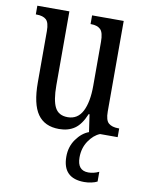

<svg xmlns="http://www.w3.org/2000/svg" viewBox="-86 -598 682 891"><g transform="rotate(10 255.0 -152.0)"><path d="M332 123Q332 185 384 185Q409 185 434 173V219Q423 225 406 228.5Q389 232 373 232Q271 232 271 130Q271 83 296.5 47.5Q322 12 355 0L343 -82H339Q318 -31 288 -10.5Q258 10 215 10Q147 10 114 -37Q81 -84 81 -186V-428Q81 -468 66 -481.5Q51 -495 21 -495H17V-536H168V-188Q168 -117 185 -84Q202 -51 245 -51Q292 -51 314.5 -94.5Q337 -138 337 -215V-422Q337 -466 322 -480.5Q307 -495 278 -495H275V-536H424V-109Q424 -68 440 -54.5Q456 -41 486 -41H490V0H407Q377 12 354.5 45.5Q332 79 332 123Z"/></g></svg>

Font: Noto Serif Cond
Style: Regular
Weight: 400
Width: 3
Designer: Monotype Design Team
Foundry: Monotype Imaging Inc.
Version: Version 1.001